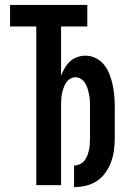

<svg xmlns="http://www.w3.org/2000/svg" viewBox="-20 -755 540 783"><path d="M282 8V-80Q294 -80 305 -85Q316 -90 323.5 -99Q331 -108 335.5 -119Q340 -130 342.5 -141.5Q345 -153 346 -165Q347 -177 347 -189V-320Q347 -332 346.5 -344.5Q346 -357 343.5 -369Q341 -381 337.5 -393Q334 -405 327.5 -415.5Q321 -426 310.5 -433Q300 -440 288 -440Q276 -440 265 -433Q254 -426 248 -415.5Q242 -405 238 -393Q234 -381 232 -369Q230 -357 229.5 -344.5Q229 -332 229 -320V0H128V-647H21V-735H336V-647H229V-446Q235 -462 244 -477.5Q253 -493 265.5 -504.5Q278 -516 294.5 -522Q311 -528 329 -528Q351 -528 371.5 -517.5Q392 -507 405.5 -489.5Q419 -472 427 -451Q435 -430 439.5 -408.5Q444 -387 446 -364.5Q448 -342 448 -320V-189Q448 -165 444.5 -140.5Q441 -116 432.5 -93Q424 -70 409.5 -50Q395 -30 374.5 -16.5Q354 -3 330 2.5Q306 8 282 8Z"/></svg>

Font: Iosevka Term Semibold
Style: Regular
Weight: 600
Monospace: yes
Designer: Belleve Invis
Foundry: Belleve Invis
Version: Version 31.4.0